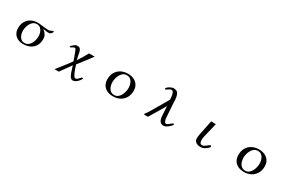

<svg xmlns="http://www.w3.org/2000/svg" viewBox="157 -2211 5685 3807"><g transform="rotate(30 3000.0 -307.5)"><path d="M609 -292Q609 -338 593.5 -382.5Q578 -427 545.5 -457Q513 -487 460 -487Q414 -487 380.5 -462Q347 -437 325.5 -398Q304 -359 293.5 -315.5Q283 -272 283 -234Q283 -189 298 -144Q313 -99 345.5 -69Q378 -39 430 -39Q478 -39 512 -63Q546 -87 567.5 -125.5Q589 -164 599 -208Q609 -252 609 -292ZM826 -518Q826 -516 824 -512Q807 -481 790 -466.5Q773 -452 735 -452Q704 -452 674.5 -458Q645 -464 615 -468Q662 -435 689.5 -392Q717 -349 717 -290Q717 -199 678.5 -135.5Q640 -72 572.5 -39Q505 -6 416 -6Q346 -6 291.5 -33Q237 -60 205.5 -111Q174 -162 174 -234Q174 -322 211 -386Q248 -450 313.5 -485Q379 -520 466 -520Q487 -520 508 -518Q529 -516 550 -513Q591 -507 632 -502.5Q673 -498 714 -498Q734 -498 752 -506Q770 -514 784.5 -522Q799 -530 806 -530Q811 -530 818.5 -527Q826 -524 826 -518Z M1790 -7Q1790 -3 1789 0Q1788 3 1786 6Q1772 32 1748 60Q1724 88 1693.5 107.5Q1663 127 1631 127Q1606 127 1588 111.5Q1570 96 1557 72Q1544 48 1535 23Q1526 -2 1520 -21Q1511 -50 1501.5 -79Q1492 -108 1484 -136Q1439 -75 1395.5 -12Q1352 51 1306 113H1208Q1270 32 1334 -47Q1398 -126 1456 -209Q1447 -240 1436 -269.5Q1425 -299 1413 -329Q1405 -351 1397.5 -373Q1390 -395 1380 -416Q1375 -428 1367.5 -442Q1360 -456 1344 -456Q1329 -456 1313.5 -447Q1298 -438 1284 -428.5Q1270 -419 1257 -419Q1255 -419 1250 -420Q1245 -421 1245 -425Q1245 -434 1251 -441Q1257 -448 1263 -454Q1283 -475 1310.5 -495.5Q1338 -516 1369 -516Q1404 -516 1421 -506.5Q1438 -497 1453 -465Q1461 -451 1464.5 -435Q1468 -419 1471 -403Q1479 -368 1485.5 -332Q1492 -296 1501 -261Q1539 -320 1576 -379.5Q1613 -439 1646 -501H1774Q1714 -421 1653.5 -341Q1593 -261 1531 -182Q1541 -152 1554 -112Q1567 -72 1583 -34Q1599 4 1615 30Q1623 43 1632.5 54Q1642 65 1658 65Q1677 65 1693.5 52.5Q1710 40 1724 24Q1738 8 1750.5 -4.5Q1763 -17 1775 -17Q1778 -17 1784 -14Q1790 -11 1790 -7Z M2667 -300Q2667 -347 2651 -393.5Q2635 -440 2601 -470.5Q2567 -501 2513 -501Q2465 -501 2430.5 -476Q2396 -451 2374 -411Q2352 -371 2341 -326Q2330 -281 2330 -241Q2330 -206 2338.5 -169.5Q2347 -133 2365 -102.5Q2383 -72 2412 -53Q2441 -34 2482 -34Q2532 -34 2567 -59.5Q2602 -85 2624 -126Q2646 -167 2656.5 -213Q2667 -259 2667 -300ZM2783 -299Q2783 -209 2744 -141.5Q2705 -74 2636 -36.5Q2567 1 2477 1Q2401 1 2342 -26.5Q2283 -54 2249 -108Q2215 -162 2215 -241Q2215 -332 2253.5 -398.5Q2292 -465 2360.5 -501.5Q2429 -538 2519 -538Q2593 -538 2652.5 -511Q2712 -484 2747.5 -430.5Q2783 -377 2783 -299Z M3806 -120Q3806 -110 3800 -102.5Q3794 -95 3788 -87Q3773 -69 3747.5 -48Q3722 -27 3693.5 -11.5Q3665 4 3640 4Q3593 4 3568 -18.5Q3543 -41 3532.5 -76.5Q3522 -112 3519.5 -151Q3517 -190 3515 -224Q3512 -260 3510 -296Q3508 -332 3506 -368Q3451 -275 3396 -181.5Q3341 -88 3284 4Q3268 4 3252.5 4.5Q3237 5 3221 5Q3217 5 3204.5 3.5Q3192 2 3192 -5Q3192 -11 3195.5 -16Q3199 -21 3203 -25Q3239 -70 3268 -121Q3297 -172 3326 -221Q3368 -293 3410.5 -364.5Q3453 -436 3494 -509Q3494 -525 3491.5 -555Q3489 -585 3482.5 -616.5Q3476 -648 3462.5 -670Q3449 -692 3426 -692Q3403 -692 3380 -678.5Q3357 -665 3338.5 -651Q3320 -637 3311 -637Q3307 -637 3302.5 -640Q3298 -643 3298 -647Q3298 -663 3314.5 -679.5Q3331 -696 3354.5 -710Q3378 -724 3401.5 -733Q3425 -742 3439 -742Q3487 -742 3516.5 -726Q3546 -710 3563 -663Q3579 -622 3582.5 -571.5Q3586 -521 3587 -477Q3591 -406 3596.5 -334.5Q3602 -263 3606 -192Q3608 -173 3609 -154.5Q3610 -136 3614 -117Q3619 -98 3630.5 -76Q3642 -54 3667 -54Q3681 -54 3698 -66Q3715 -78 3732.5 -93Q3750 -108 3765.5 -120Q3781 -132 3791 -132Q3796 -132 3801 -128.5Q3806 -125 3806 -120Z M4664 -108Q4664 -100 4660 -94.5Q4656 -89 4651 -83Q4620 -46 4574 -21Q4528 4 4479 4Q4445 4 4412 -8Q4379 -20 4357.5 -45.5Q4336 -71 4336 -109Q4336 -135 4339.5 -161Q4343 -187 4348 -212Q4363 -295 4382 -378Q4401 -461 4416 -545L4523 -541Q4509 -481 4494.5 -421.5Q4480 -362 4466 -303Q4456 -259 4445 -215Q4434 -171 4434 -125Q4434 -108 4439 -89Q4444 -70 4456.5 -56.5Q4469 -43 4490 -43Q4513 -43 4535.5 -55.5Q4558 -68 4578.5 -84.5Q4599 -101 4615.5 -113.5Q4632 -126 4642 -126Q4650 -126 4657 -121Q4664 -116 4664 -108Z M5667 -300Q5667 -347 5651 -393.5Q5635 -440 5601 -470.5Q5567 -501 5513 -501Q5465 -501 5430.5 -476Q5396 -451 5374 -411Q5352 -371 5341 -326Q5330 -281 5330 -241Q5330 -206 5338.5 -169.5Q5347 -133 5365 -102.5Q5383 -72 5412 -53Q5441 -34 5482 -34Q5532 -34 5567 -59.5Q5602 -85 5624 -126Q5646 -167 5656.5 -213Q5667 -259 5667 -300ZM5783 -299Q5783 -209 5744 -141.5Q5705 -74 5636 -36.5Q5567 1 5477 1Q5401 1 5342 -26.5Q5283 -54 5249 -108Q5215 -162 5215 -241Q5215 -332 5253.5 -398.5Q5292 -465 5360.5 -501.5Q5429 -538 5519 -538Q5593 -538 5652.5 -511Q5712 -484 5747.5 -430.5Q5783 -377 5783 -299Z"/></g></svg>

Font: Kaisei HarunoUmi Medium
Style: Regular
Weight: 500
Designer: Font-Kai, 金井和夫
Foundry: KAZUO KANAI
Version: Version 5.003